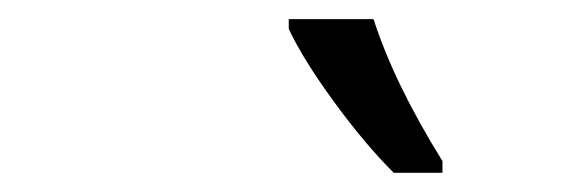

<svg xmlns="http://www.w3.org/2000/svg" viewBox="-20 -786 594 200"><path d="M440.9 -606H390.1Q359.4 -636.7 327.4 -680.7Q295.4 -724.6 280.8 -755.9V-766.1H369.1Q390.6 -699.2 440.9 -618.2Z"/></svg>

Font: Open Sans Hebrew
Style: Italic
Weight: 400
Italic angle: -12°
Foundry: Ascender Corporation, Yanek Iontef
Version: Version 2.001;PS 002.001;hotconv 1.0.70;makeotf.lib2.5.58329